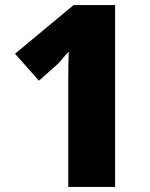

<svg xmlns="http://www.w3.org/2000/svg" viewBox="-20 -734 590 754"><path d="M432 0H248V-385Q248 -398 248 -424Q248 -450 248.5 -479Q249 -508 250 -531Q239 -521 228.5 -507.5Q218 -494 208 -484L133 -417L39 -523L269 -714H432Z"/></svg>

Font: Noto Sans Disp ExtBd
Style: Regular
Weight: 800
Designer: Monotype Design Team
Foundry: Monotype Imaging Inc.
Version: Version 2.000;GOOG;noto-source:20170915:90ef993387c0; ttfaut